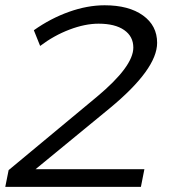

<svg xmlns="http://www.w3.org/2000/svg" viewBox="-32 -726 686 746"><path d="M1.5 -65 344.5 -350Q486 -468 486 -541Q486 -584.5 450.5 -609.2Q415 -634 351 -634Q298.5 -634 238 -611Q177.5 -588 124 -547.5L99.5 -608.5Q164.5 -654.5 236 -680Q307.5 -705.5 374.5 -705.5Q468.5 -705.5 523.5 -666Q578.5 -626.5 578.5 -559.5Q578.5 -457.5 394.5 -305.5L106 -68.5H529L515.5 0H-11.5Z"/></svg>

Font: Argentum Sans Light
Style: Italic
Weight: 300
Italic angle: -11.3°
Designer: Julieta Ulanovsky (font), Owen Earl (portions from Jones font), Cristiano Sobral (main changes and remaster)
Foundry: Julieta Ulanovsky (font), Owen Earl (portions from Jones font), Cristiano Sobral (main changes and remaster)
Version: Version 3.127